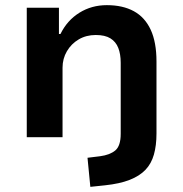

<svg xmlns="http://www.w3.org/2000/svg" viewBox="-20 -533 711 746"><path d="M331 193 320 80 369 74Q407 69 428 51.5Q449 34 449 -13V-289Q449 -323 439.5 -347Q430 -371 409 -384Q388 -397 352 -397Q315 -397 286 -380Q257 -363 240 -334Q223 -305 223 -270V0H84V-503H209V-401H215Q241 -454 288.5 -483.5Q336 -513 395 -513Q457 -513 500 -489.5Q543 -466 565.5 -417.5Q588 -369 588 -294V-14Q588 32 578 67.5Q568 103 545 127Q522 151 483.5 166Q445 181 388 187Z"/></svg>

Font: Nunito Sans 6pt
Style: Bold
Weight: 700
Version: Version 3.101;gftools[0.9.27]